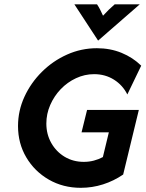

<svg xmlns="http://www.w3.org/2000/svg" viewBox="-20 -862 679 894"><path d="M356.2 12.5Q273.6 12.5 207.3 -25.7Q141 -63.9 102.4 -129.2Q63.9 -194.4 63.9 -275Q63.9 -346.5 93.8 -411.5Q123.6 -476.4 175 -527.4Q226.4 -578.5 292.4 -608Q358.3 -637.5 431.2 -637.5Q493.1 -637.5 545.8 -616Q598.6 -594.4 637.5 -556.2L572.9 -422.2Q551.4 -465.3 510.8 -491Q470.1 -516.7 418.1 -516.7Q374.3 -516.7 334 -497.9Q293.8 -479.2 262.8 -446.9Q231.9 -414.6 213.9 -373.3Q195.8 -331.9 195.8 -286.8Q195.8 -236.8 218.8 -196.2Q241.7 -155.6 281.2 -131.9Q320.8 -108.3 370.1 -108.3Q394.4 -108.3 417 -114.2Q439.6 -120.1 459 -130.6L486.8 -245.8H359.7L385.4 -350H626.4L553.5 -49.3Q509.7 -19.4 459.7 -3.5Q409.7 12.5 356.2 12.5ZM436.8 -672.9 326.4 -841.7H431.9Q440.3 -829.2 446.5 -816.7Q452.8 -804.2 459.7 -788.9Q473.6 -804.2 486.5 -816.7Q499.3 -829.2 513.9 -841.7H630.6Z"/></svg>

Font: Afacad
Style: Bold Italic
Weight: 700
Italic angle: -14°
Designer: Kristian Moeller
Foundry: Dicotype
Version: Version 1.000; ttfautohint (v1.8.4.7-5d5b)